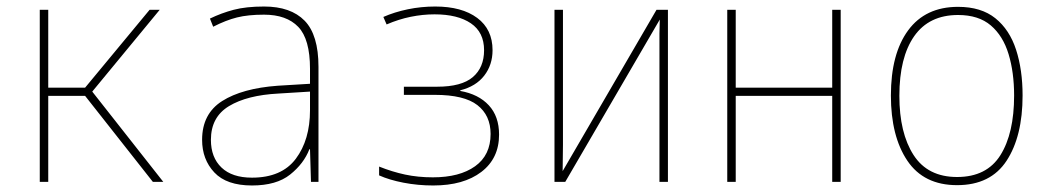

<svg xmlns="http://www.w3.org/2000/svg" viewBox="-20 -558 3220 589"><path d="M102 0V-528H128V-289H241L439 -528H470L263 -277L481 0H449L241 -264H128V0Z M753 11Q675 11 637.5 -29Q600 -69 600 -129Q600 -209 661.5 -248Q723 -287 832 -295L931 -301V-347Q931 -438 895 -475.5Q859 -513 790 -513Q741 -513 707 -504.5Q673 -496 634 -476L624 -501Q659 -518 697 -528Q735 -538 790 -538Q872 -538 914.5 -494.5Q957 -451 957 -353V0H934L931 -100H929Q912 -56 870 -22.5Q828 11 753 11ZM753 -13Q844 -13 887.5 -71Q931 -129 931 -220V-277L834 -271Q738 -266 682.5 -232.5Q627 -199 627 -129Q627 -75 659.5 -44Q692 -13 753 -13Z M1309 11Q1262 11 1218 2.5Q1174 -6 1143 -20V-47Q1183 -31 1222.5 -22.5Q1262 -14 1308 -14Q1390 -14 1437.5 -48Q1485 -82 1485 -147Q1485 -204 1444.5 -235.5Q1404 -267 1314 -267H1219V-292H1321Q1396 -292 1430.5 -321.5Q1465 -351 1465 -404Q1465 -459 1424.5 -486.5Q1384 -514 1313 -514Q1277 -514 1240 -506.5Q1203 -499 1166 -483L1156 -506Q1190 -521 1231 -529.5Q1272 -538 1315 -538Q1397 -538 1444 -503Q1491 -468 1491 -404Q1491 -359 1465.5 -326Q1440 -293 1392 -281V-279Q1448 -269 1479.5 -235Q1511 -201 1511 -145Q1511 -72 1456.5 -30.5Q1402 11 1309 11Z M1681 0V-528H1707V-114Q1707 -90 1706.5 -72.5Q1706 -55 1706 -33L1994 -528H2029V0H2003V-414Q2003 -437 2003 -455.5Q2003 -474 2004 -498L1714 0Z M2211 0V-528H2237V-289H2533V-528H2559V0H2533V-264H2237V0Z M2916 10Q2814 10 2763.5 -65Q2713 -140 2713 -265Q2713 -393 2766 -465Q2819 -537 2919 -537Q2990 -537 3033.5 -502Q3077 -467 3097 -405.5Q3117 -344 3117 -265Q3117 -140 3068 -65Q3019 10 2916 10ZM2916 -15Q3007 -15 3049 -82Q3091 -149 3091 -265Q3091 -336 3074 -392Q3057 -448 3019.5 -480Q2982 -512 2919 -512Q2830 -512 2784.5 -447Q2739 -382 2739 -264Q2739 -150 2782.5 -82.5Q2826 -15 2916 -15Z"/></svg>

Font: Noto Sans Mono Condensed Thin
Style: Regular
Weight: 100
Width: 3
Designer: Monotype Design Team
Foundry: Monotype Imaging Inc.
Version: Version 2.014; ttfautohint (v1.8.4.7-5d5b)